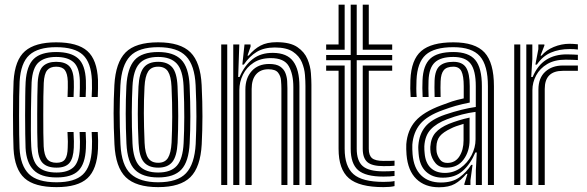

<svg xmlns="http://www.w3.org/2000/svg" viewBox="-20 -790 2508 820"><path d="M221.5 9.2Q127.2 9.2 84.9 -28.9Q42.5 -67 37.8 -154.2Q36.8 -178 36.1 -216.9Q35.5 -255.8 35.5 -299.2Q35.5 -342.8 36.1 -381.5Q36.8 -420.2 38 -443.2Q43.5 -534 86.8 -571.6Q130 -609.2 219.8 -609.2Q311.2 -609.2 353 -572.1Q394.8 -535 398.5 -448.5Q399 -432.2 398.6 -412.1Q398.2 -392 397.5 -375.8H371.5Q372.5 -392.5 372.9 -411.4Q373.2 -430.2 372.5 -447.5Q369.2 -523 333.9 -555.8Q298.5 -588.5 219.8 -588.5Q142.2 -588.5 105.4 -555Q68.5 -521.5 63.8 -441.8Q62.5 -417.5 62 -378.2Q61.5 -339 61.5 -295.8Q61.5 -252.5 62 -215.1Q62.5 -177.8 63.5 -157Q67.2 -82.8 103.2 -47.1Q139.2 -11.5 221.5 -11.5Q299 -11.5 334 -44.9Q369 -78.2 372.5 -155.5Q373.2 -172 373.1 -187.2Q373 -202.5 371.5 -226.2H397.5Q398.8 -204.8 399 -189Q399.2 -173.2 398.5 -154.5Q394.5 -66.8 353.4 -28.8Q312.2 9.2 221.5 9.2ZM221.5 -32.2Q154.2 -32.2 123.4 -63.9Q92.5 -95.5 89.2 -157.8Q88.2 -179.2 87.8 -217Q87.2 -254.8 87.2 -297.6Q87.2 -340.5 87.8 -378.9Q88.2 -417.2 89.5 -440.2Q93.8 -509 124.1 -538.4Q154.5 -567.8 219.8 -567.8Q283.2 -567.8 313.6 -540.5Q344 -513.2 346.8 -446.8Q347.5 -431.2 347.1 -412.9Q346.8 -394.5 345.8 -375.8H320Q320.8 -395.5 321.1 -413.5Q321.5 -431.5 321 -446.2Q318.8 -503.5 293.4 -525.1Q268 -546.8 219.8 -546.8Q171 -546.8 144.9 -523.6Q118.8 -500.5 115 -438.5Q114.5 -425 113.6 -391.2Q112.8 -357.5 112.2 -315.1Q111.8 -272.8 111.9 -232Q112 -191.2 113.5 -164Q117 -102 143.1 -77.6Q169.2 -53.2 221.5 -53.2Q269.2 -53.2 293.8 -75.6Q318.2 -98 321 -156.8Q321.5 -171 321.5 -185.5Q321.5 -200 320 -226.2H345.8Q347.5 -198.8 347.5 -185Q347.5 -171.2 346.8 -156.2Q343.8 -89.8 314.8 -61Q285.8 -32.2 221.5 -32.2ZM221.5 -74Q181.2 -74 161.9 -94.2Q142.5 -114.5 140.5 -164.5Q139.5 -187 139.1 -223.9Q138.8 -260.8 138.9 -302Q139 -343.2 139.5 -379.5Q140 -415.8 141 -437Q144 -489.2 164 -507.6Q184 -526 219.8 -526Q258.2 -526 276 -507.2Q293.8 -488.5 295.2 -443.8Q295.8 -434 295.5 -417.1Q295.2 -400.2 294.2 -375.8H268.5Q270.2 -419.5 269.5 -442.8Q268.2 -476 257 -490.6Q245.8 -505.2 219.8 -505.2Q194.2 -505.2 181.5 -490Q168.8 -474.8 166.8 -435.5Q165.8 -414 165.2 -377.4Q164.8 -340.8 164.8 -299.6Q164.8 -258.5 165.1 -222.1Q165.5 -185.8 166.5 -164.8Q168.8 -126.8 181.4 -110.8Q194 -94.8 221.5 -94.8Q247.2 -94.8 257.9 -109.9Q268.5 -125 269.2 -159.5Q269.8 -173.5 269.8 -185.5Q269.8 -197.5 268.2 -226.2H294.2Q295.5 -203 295.6 -186.6Q295.8 -170.2 295.2 -159.5Q293.2 -113.2 276.2 -93.6Q259.2 -74 221.5 -74Z M655.5 9.2Q560.8 9.2 517.1 -33.2Q473.5 -75.8 468.8 -173.8Q465.2 -246.8 465.2 -306.1Q465.2 -365.5 468.5 -427Q473.8 -522.8 516.2 -566Q558.8 -609.2 655.5 -609.2Q750.5 -609.2 793.5 -566.4Q836.5 -523.5 841.2 -426.8Q844.8 -352.2 844.6 -292.9Q844.5 -233.5 841.5 -173.8Q836.2 -76 793.1 -33.4Q750 9.2 655.5 9.2ZM655.5 -11.5Q738 -11.5 774.5 -50.2Q811 -89 815.8 -175Q818.5 -234.2 818.8 -291.6Q819 -349 815.5 -425.8Q811.5 -511.2 774.6 -549.9Q737.8 -588.5 655.5 -588.5Q572.2 -588.5 535.5 -549.9Q498.8 -511.2 494.2 -425Q491.5 -370.5 491.1 -311.5Q490.8 -252.5 494.5 -174Q498.8 -83.8 538.1 -47.6Q577.5 -11.5 655.5 -11.5ZM655.5 -32.2Q589.5 -32.2 556.6 -64.5Q523.8 -96.8 520 -177Q514 -308 519.8 -422.8Q524 -499 554.8 -533.4Q585.5 -567.8 655.5 -567.8Q721 -567.8 753.4 -535.6Q785.8 -503.5 789.8 -425.5Q793 -352.5 793 -293.5Q793 -234.5 790 -178Q786 -99.5 754.6 -65.9Q723.2 -32.2 655.5 -32.2ZM655.5 -53.2Q709.8 -53.2 735.2 -82.1Q760.8 -111 764.2 -178.8Q766.8 -228.8 767 -289.5Q767.2 -350.2 764 -422.5Q761 -490.2 734.9 -518.5Q708.8 -546.8 655.5 -546.8Q600.5 -546.8 574.9 -518.1Q549.2 -489.5 545.8 -422Q543.2 -373 542.9 -312Q542.5 -251 545.8 -177.8Q549.2 -109 575.6 -81.1Q602 -53.2 655.5 -53.2ZM655.5 -74Q614.5 -74 594.4 -97.8Q574.2 -121.5 571.8 -179Q568.5 -245.5 568.5 -303.1Q568.5 -360.8 571.5 -420.8Q574.5 -477.2 594 -501.6Q613.5 -526 655.5 -526Q695 -526 715.2 -502.9Q735.5 -479.8 738.2 -421.8Q741.2 -354.5 741.2 -294.8Q741.2 -235 738.5 -180Q735.5 -122.8 716 -98.4Q696.5 -74 655.5 -74ZM655.5 -94.8Q684.5 -94.8 697.4 -115.6Q710.2 -136.5 712.8 -181.2Q715.2 -233 715.5 -290.2Q715.8 -347.5 712.5 -420.5Q710.5 -464.2 697.4 -484.8Q684.2 -505.2 655.5 -505.2Q625.8 -505.2 612.6 -484.5Q599.5 -463.8 597.2 -419.5Q594.2 -361.8 594.4 -306.5Q594.5 -251.2 597.5 -180Q599.5 -133.8 613.4 -114.2Q627.2 -94.8 655.5 -94.8Z M1284.5 0V-423.2Q1284.5 -442 1282.5 -469.5Q1280.5 -497 1269.2 -524Q1258 -551 1231 -569.1Q1204 -587.2 1153.8 -587.2Q1107.8 -587.2 1076.8 -568.6Q1045.8 -550 1021.2 -514H1015L1024.2 -600H1050L1050.2 -591L1037 -552.5H1041.8Q1065.5 -580.8 1092.6 -595.2Q1119.8 -609.8 1162 -609.8Q1219.2 -609.8 1249.9 -588.9Q1280.5 -568 1293.1 -537.6Q1305.8 -507.2 1307.9 -477.1Q1310 -447 1310 -428.2V0ZM924.8 0V-600H950.5V0ZM976.2 0V-600H1002L997.2 -461.2H1003.2Q1024.5 -511 1059.5 -537.9Q1094.5 -564.8 1146 -564.2Q1205.8 -563.8 1232.2 -528.1Q1258.8 -492.5 1258.8 -421.5V0H1232.8V-418.2Q1232.8 -473.5 1213.2 -507.6Q1193.8 -541.8 1136.5 -541.8Q1093 -541.8 1063.1 -522.2Q1033.2 -502.8 1017.8 -471.5Q1002.2 -440.2 1002.2 -405.2V0ZM1028 0V-407.5Q1028 -456.5 1055.1 -486.6Q1082.2 -516.8 1130 -516.8Q1160.2 -516.8 1176.4 -505.8Q1192.5 -494.8 1199 -478Q1205.5 -461.2 1206.5 -443.6Q1207.5 -426 1207.5 -413.2V0H1181.8V-411.8Q1181.8 -426.8 1180.2 -446.1Q1178.8 -465.5 1167.5 -479.9Q1156.2 -494.2 1126.2 -494.2Q1092.5 -494.2 1073.6 -472.4Q1054.8 -450.5 1054.8 -410.2V0Z M1617.8 -35.8Q1540.8 -35.8 1509.2 -63.6Q1477.8 -91.5 1477.8 -154.5V-532.8H1373V-555H1477.8V-770H1503.5V-555H1655V-532.8H1503.5V-154.5Q1503.5 -103 1529.2 -80.6Q1555 -58.2 1617.8 -58.2Q1642.2 -58.2 1665 -60V-38.5Q1647.5 -35.8 1617.8 -35.8ZM1373 -577.5V-600H1426V-770H1452V-577.5ZM1529.2 -577.5V-770H1555V-600H1655V-577.5ZM1617.8 9.2Q1514 9.2 1470 -28.8Q1426 -66.8 1426 -154.5V-487.8H1373V-510.2H1452V-154.5Q1452 -79.2 1489.6 -46.2Q1527.2 -13.2 1617.8 -13.2Q1648.8 -13.2 1665 -16.8V4.8Q1647.2 9.2 1617.8 9.2ZM1617.8 -80.5Q1569 -80.5 1549.1 -97.6Q1529.2 -114.8 1529.2 -154.5V-510.2H1655V-487.8H1555V-154.5Q1555 -126.5 1568.9 -114.6Q1582.8 -102.8 1617.8 -102.8Q1658.5 -102.8 1665 -103.8V-82.2Q1657.2 -81.2 1646.2 -80.9Q1635.2 -80.5 1617.8 -80.5Z M2063.8 0V-421.8Q2063.8 -511 2029.6 -549.8Q1995.5 -588.5 1916.2 -588.5Q1834.8 -588.5 1798.2 -555.8Q1761.8 -523 1758.8 -447.5Q1758 -431 1758 -412.5Q1758 -394 1759.5 -375.8H1733.8Q1732.5 -395 1732.2 -411.5Q1732 -428 1732.8 -448.5Q1736.2 -535.2 1779.2 -572.2Q1822.2 -609.2 1916.2 -609.2Q2009.2 -609.2 2049.4 -565.8Q2089.5 -522.2 2089.5 -421.8V0ZM2012.2 0.2V-62L2016.2 -138.8H2010.2Q1989.5 -89.8 1956.4 -60.2Q1923.2 -30.8 1870.8 -31.2Q1827.2 -31.2 1799.5 -56.8Q1771.8 -82.2 1767.8 -133.8Q1767.2 -141.2 1766.6 -151.6Q1766 -162 1766.8 -169.8Q1770.5 -217 1796.1 -248.6Q1821.8 -280.2 1881 -300.5Q1954.5 -325.2 2012 -333.2V-421.8Q2012 -488.8 1990 -517.8Q1968 -546.8 1916.2 -546.8Q1862 -546.8 1837.1 -523.4Q1812.2 -500 1810.2 -446.2Q1809.8 -430.5 1809.6 -412.6Q1809.5 -394.8 1810.5 -375.8H1785Q1783.8 -395.8 1783.8 -413.6Q1783.8 -431.5 1784.5 -446.8Q1787 -511.5 1817.6 -539.6Q1848.2 -567.8 1916.2 -567.8Q1981.5 -567.8 2009.8 -533.9Q2038 -500 2038 -421.8V0.2ZM1854.8 9.8Q1794.5 9.8 1758.1 -25.8Q1721.8 -61.2 1716.2 -129.5Q1715.5 -140 1715 -153.2Q1714.5 -166.5 1715.2 -174.5Q1720 -234 1754.1 -272.9Q1788.2 -311.8 1864 -340Q1892 -350.8 1910.6 -356.9Q1929.2 -363 1960.5 -369.8V-422Q1960.5 -465.5 1950.8 -485.4Q1941 -505.2 1916.2 -505.2Q1887.8 -505.2 1875.4 -490.4Q1863 -475.5 1861.8 -443Q1861.5 -435 1861.2 -415.9Q1861 -396.8 1861.8 -375.8H1836.2Q1835.2 -400 1835.5 -416.8Q1835.8 -433.5 1836 -445.8Q1837.8 -491 1857.8 -508.5Q1877.8 -526 1916.2 -526Q1954.8 -526 1970.5 -501.4Q1986.2 -476.8 1986.2 -422V-352Q1951.8 -345.2 1925.8 -337.8Q1899.8 -330.2 1872.5 -320.2Q1804 -295.8 1774.6 -260.4Q1745.2 -225 1741 -172.5Q1740.5 -163.8 1740.9 -152.5Q1741.2 -141.2 1742 -131.5Q1746.8 -72.2 1778.4 -41.4Q1810 -10.5 1863 -10.5Q1911.5 -10.5 1942 -32.5Q1972.5 -54.5 1992.5 -86H1998.2L1989.2 -19.8V0H1963.5L1963 -4L1976.5 -47.5H1971.8Q1948 -19 1922.4 -4.6Q1896.8 9.8 1854.8 9.8ZM1880.2 -51.5Q1917.2 -51.5 1946.9 -72.8Q1976.5 -94 1993.8 -126.9Q2011 -159.8 2011 -194.8V-312.2Q1954.8 -305.2 1889.5 -280.8Q1844.2 -263.5 1819.5 -237.2Q1794.8 -211 1792.2 -165.2Q1791.8 -157.5 1792.4 -149.8Q1793 -142 1793.5 -136Q1796.8 -95 1819.2 -73.2Q1841.8 -51.5 1880.2 -51.5ZM1886.8 -74Q1856 -74 1839.8 -93.4Q1823.5 -112.8 1819 -138.2Q1817.2 -152.5 1817.8 -163Q1820.2 -200.5 1839.6 -222.9Q1859 -245.2 1897.2 -261Q1916.5 -268.8 1939.9 -276Q1963.2 -283.2 1985.5 -287.8V-192.5Q1985.5 -143.5 1960 -108.8Q1934.5 -74 1886.8 -74ZM1890.5 -94.2Q1924.2 -94.2 1942 -122.1Q1959.8 -150 1959.8 -190.2V-261Q1923 -250.5 1905.8 -241.2Q1872.8 -225.8 1858.6 -208.5Q1844.5 -191.2 1843.8 -163Q1843.8 -157.2 1843.8 -151.8Q1843.8 -146.2 1844.8 -140.5Q1847.8 -124.5 1858.4 -109.4Q1869 -94.2 1890.5 -94.2Z M2266.5 -514 2279.2 -580.2V-600H2304.8L2305.2 -596L2288.5 -552.5H2293.2Q2312.2 -576 2345.1 -589.5Q2378 -603 2412.2 -603Q2428.2 -603 2448 -600.8V-578.5Q2433.8 -580.5 2414 -580.5Q2367.5 -580.5 2332.4 -565.2Q2297.2 -550 2272.8 -514ZM2227.8 0V-600H2253.5V-538L2248.8 -461.2H2254.8Q2276.2 -511.5 2312.8 -534.6Q2349.2 -557.8 2400.2 -557.8Q2413.5 -557.8 2427.6 -557.1Q2441.8 -556.5 2448 -556V-533.5Q2440.5 -534 2425.1 -534.6Q2409.8 -535.2 2395.5 -535.2Q2348.8 -535.2 2317.2 -516.5Q2285.8 -497.8 2269.8 -468Q2253.8 -438.2 2253.8 -405.2V0ZM2176.2 0V-600H2202V0ZM2279.5 0V-407.5Q2279.5 -457.2 2308.8 -483.8Q2338 -510.2 2383.8 -510.2H2448V-487.5Q2433.2 -487.8 2415.9 -487.6Q2398.5 -487.5 2383.8 -487.5Q2306.5 -487.5 2306.5 -410.2V0Z"/></svg>

Font: Big Shoulders Inline Display ExtraBold
Style: Regular
Weight: 800
Designer: Patric King
Foundry: XO Type Co
Version: Version 1.000